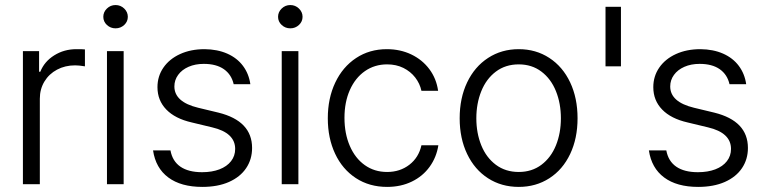

<svg xmlns="http://www.w3.org/2000/svg" viewBox="-20 -734 3046 765"><path d="M71.3 -530.3H135.7V-448.2H140.6Q156.7 -488.8 196 -513.4Q235.4 -538.1 284.2 -538.1Q310.5 -538.1 318.4 -537.1V-469.7Q294.9 -473.6 279.3 -473.6Q239.3 -473.6 207.3 -456.5Q175.3 -439.5 157 -409.2Q138.7 -378.9 138.7 -340.8V0H71.3Z M406.2 -530.3H472.7V0H406.2ZM391.6 -667Q391.6 -686 406 -700Q420.4 -713.9 440.4 -713.9Q460.4 -713.9 474.9 -700Q489.3 -686 489.3 -667Q489.3 -647.9 474.9 -634.5Q460.4 -621.1 440.4 -621.1Q420.4 -621.1 406 -634.5Q391.6 -647.9 391.6 -667Z M792 -479.5Q757.8 -479.5 731.2 -467.8Q704.6 -456.1 689.7 -435.5Q674.8 -415 674.8 -389.6Q674.8 -327.6 769.5 -304.7L850.6 -285.2Q984.4 -252 984.4 -144.5Q984.4 -99.1 960.7 -64Q937 -28.8 892.3 -9Q847.7 10.7 786.1 10.7Q701.2 10.7 650.6 -26.9Q600.1 -64.5 589.8 -134.8H659.2Q667 -91.8 699 -69.8Q731 -47.9 785.2 -47.9Q824.7 -47.9 854.5 -59.3Q884.3 -70.8 900.6 -91.8Q917 -112.8 917 -140.6Q917 -205.1 825.2 -226.6L744.1 -246.1Q677.7 -261.2 642.6 -297.6Q607.4 -334 607.4 -386.7Q607.4 -430.2 631.1 -464.6Q654.8 -499 697.5 -518.6Q740.2 -538.1 794.9 -538.1Q846.2 -537.6 885.5 -520.3Q924.8 -502.9 948.2 -471.4Q971.7 -439.9 977.5 -398.4H911.1Q902.3 -437 872.1 -458.3Q841.8 -479.5 792 -479.5Z M1102.5 -530.3H1168.9V0H1102.5ZM1087.9 -667Q1087.9 -686 1102.3 -700Q1116.7 -713.9 1136.7 -713.9Q1156.7 -713.9 1171.1 -700Q1185.5 -686 1185.5 -667Q1185.5 -647.9 1171.1 -634.5Q1156.7 -621.1 1136.7 -621.1Q1116.7 -621.1 1102.3 -634.5Q1087.9 -647.9 1087.9 -667Z M1286.1 -262.7Q1286.1 -342.3 1315.7 -404.8Q1345.2 -467.3 1398.7 -502.7Q1452.1 -538.1 1521.5 -538.1Q1574.7 -538.1 1618.7 -517.1Q1662.6 -496.1 1690.7 -458.5Q1718.8 -420.9 1725.6 -372.1H1659.2Q1652.8 -401.4 1634.3 -425.3Q1615.7 -449.2 1587.2 -463.4Q1558.6 -477.5 1522.5 -477.5Q1472.7 -477.5 1434.1 -450.7Q1395.5 -423.8 1374 -375.5Q1352.5 -327.1 1352.5 -264.6Q1352.5 -201.7 1373.8 -152.6Q1395 -103.5 1433.3 -76.2Q1471.7 -48.8 1522.5 -48.8Q1573.7 -48.8 1611.1 -77.6Q1648.4 -106.4 1659.2 -155.3H1726.6Q1719.2 -107.4 1691.9 -69.6Q1664.6 -31.7 1620.8 -10.5Q1577.1 10.7 1522.5 10.7Q1451.7 10.7 1397.9 -24.4Q1344.2 -59.6 1315.2 -121.6Q1286.1 -183.6 1286.1 -262.7Z M1811.5 -262.7Q1811.5 -343.3 1841.3 -405.8Q1871.1 -468.3 1924.8 -503.2Q1978.5 -538.1 2046.9 -538.1Q2115.2 -538.1 2168.7 -503.2Q2222.2 -468.3 2251.7 -405.8Q2281.2 -343.3 2281.2 -262.7Q2281.2 -182.6 2251.7 -120.4Q2222.2 -58.1 2168.7 -23.7Q2115.2 10.7 2046.9 10.7Q1978 10.7 1924.6 -23.7Q1871.1 -58.1 1841.3 -120.4Q1811.5 -182.6 1811.5 -262.7ZM2214.8 -262.7Q2214.8 -321.8 2195.1 -370.8Q2175.3 -419.9 2137.2 -448.7Q2099.1 -477.5 2046.9 -477.5Q1994.1 -477.5 1955.8 -448.7Q1917.5 -419.9 1897.7 -370.8Q1877.9 -321.8 1877.9 -262.7Q1877.9 -203.6 1897.7 -154.8Q1917.5 -106 1955.8 -77.4Q1994.1 -48.8 2046.9 -48.8Q2099.1 -48.8 2137.2 -77.4Q2175.3 -106 2195.1 -154.8Q2214.8 -203.6 2214.8 -262.7Z M2454.1 -469.7H2392.6V-707H2454.1Z M2767.6 -479.5Q2733.4 -479.5 2706.8 -467.8Q2680.2 -456.1 2665.3 -435.5Q2650.4 -415 2650.4 -389.6Q2650.4 -327.6 2745.1 -304.7L2826.2 -285.2Q2960 -252 2960 -144.5Q2960 -99.1 2936.3 -64Q2912.6 -28.8 2867.9 -9Q2823.2 10.7 2761.7 10.7Q2676.8 10.7 2626.2 -26.9Q2575.7 -64.5 2565.4 -134.8H2634.8Q2642.6 -91.8 2674.6 -69.8Q2706.5 -47.9 2760.7 -47.9Q2800.3 -47.9 2830.1 -59.3Q2859.9 -70.8 2876.2 -91.8Q2892.6 -112.8 2892.6 -140.6Q2892.6 -205.1 2800.8 -226.6L2719.7 -246.1Q2653.3 -261.2 2618.2 -297.6Q2583 -334 2583 -386.7Q2583 -430.2 2606.7 -464.6Q2630.4 -499 2673.1 -518.6Q2715.8 -538.1 2770.5 -538.1Q2821.8 -537.6 2861.1 -520.3Q2900.4 -502.9 2923.8 -471.4Q2947.3 -439.9 2953.1 -398.4H2886.7Q2877.9 -437 2847.7 -458.3Q2817.4 -479.5 2767.6 -479.5Z"/></svg>

Font: Pretendard Light
Style: Regular
Weight: 300
Designer: Base glyphs from Inter by Rasmus Andersson; Hangeul glyphs from Noto Sans CJK(Source Han Sans) by Jang Soo-young and Kan
Foundry: Kil Hyung-jin
Version: Version 1.309